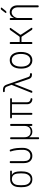

<svg xmlns="http://www.w3.org/2000/svg" viewBox="1897 -2722 1005 4840"><g transform="rotate(-90 2400.0 -302.5)"><path d="M498 -506H406Q446 -492 467.5 -453.5Q489 -415 495 -360Q500 -318 500 -275Q500 -232 495 -190Q485 -100 437 -45Q389 10 300 10Q212 10 163.5 -44.5Q115 -99 105 -190Q100 -232 100 -275Q100 -318 105 -360Q114 -445 163.5 -497.5Q213 -550 300 -550H498Q509 -550 514.5 -544.5Q520 -539 520 -528Q520 -517 514.5 -511.5Q509 -506 498 -506ZM300 -34Q327 -34 351.5 -44.5Q376 -55 395.5 -75.5Q415 -96 428 -125Q441 -154 445 -190Q450 -232 450 -275Q450 -318 445 -360Q438 -432 403 -469Q368 -506 300 -506Q247 -506 205 -470Q163 -434 155 -360Q150 -318 150 -275Q150 -232 155 -190Q163 -115 204.5 -74.5Q246 -34 300 -34Z M708 -535Q708 -548 714 -554Q720 -560 733 -560Q746 -560 752 -554Q758 -548 758 -535V-200Q758 -166 765 -137Q772 -108 788 -86.5Q804 -65 829 -52.5Q854 -40 890 -40Q930 -40 958.5 -55.5Q987 -71 1005.5 -96.5Q1024 -122 1033 -154Q1042 -186 1042 -220Q1042 -264 1041 -303Q1040 -342 1036 -379.5Q1032 -417 1024 -455Q1016 -493 1002 -535Q1001 -537 1001 -539V-543Q1001 -553 1010 -556.5Q1019 -560 1027 -560Q1041 -560 1044.5 -553Q1048 -546 1052 -535Q1067 -494 1075 -456Q1083 -418 1086.5 -379.5Q1090 -341 1091 -302Q1092 -263 1092 -220Q1092 -177 1079 -135.5Q1066 -94 1040.5 -61.5Q1015 -29 977.5 -9.5Q940 10 890 10Q844 10 809.5 -6.5Q775 -23 752.5 -51.5Q730 -80 719 -118.5Q708 -157 708 -200Z M1335 180Q1322 180 1316 174Q1310 168 1310 155V-525Q1310 -538 1316 -544Q1322 -550 1335 -550Q1348 -550 1354 -544Q1360 -538 1360 -525V-190Q1360 -115 1397 -74Q1434 -33 1502 -33Q1570 -33 1607.5 -74Q1645 -115 1645 -190V-525Q1645 -538 1651 -544Q1657 -550 1670 -550Q1683 -550 1689 -544Q1695 -538 1695 -525V-15Q1695 -3 1689 3.5Q1683 10 1670 10Q1658 10 1651.5 3.5Q1645 -3 1645 -15V-60Q1645 -68 1643.5 -68.5Q1642 -69 1638 -62Q1619 -28 1583.5 -9Q1548 10 1502 10Q1456 10 1421 -8.5Q1386 -27 1367 -61Q1363 -68 1361.5 -68Q1360 -68 1360 -60V155Q1360 168 1354 174Q1348 180 1335 180Z M2323 10Q2295 10 2270.5 1Q2246 -8 2229 -25Q2212 -42 2202 -66Q2192 -90 2192 -120V-505H1975V-15Q1975 -3 1969 3.5Q1963 10 1950 10Q1937 10 1931 3.5Q1925 -3 1925 -15V-505H1858Q1847 -505 1841 -511Q1835 -517 1835 -528Q1835 -539 1840.5 -544.5Q1846 -550 1857 -550H2323Q2334 -550 2339.5 -544.5Q2345 -539 2345 -528Q2345 -517 2339.5 -511Q2334 -505 2323 -505H2242V-120Q2242 -82 2265.5 -59Q2289 -36 2323 -35Q2334 -35 2339.5 -29.5Q2345 -24 2345 -13Q2345 -2 2339.5 4Q2334 10 2323 10Z M2532 -7Q2529 1 2522.5 5.5Q2516 10 2507 10Q2489 10 2483 2Q2477 -6 2484 -23L2681 -514L2634 -639Q2625 -663 2603.5 -674Q2582 -685 2556 -685H2520Q2509 -685 2503 -691Q2497 -697 2497 -708Q2497 -719 2503 -724.5Q2509 -730 2520 -730H2567Q2608 -730 2638 -708.5Q2668 -687 2682 -649L2875 -100Q2886 -71 2899 -60.5Q2912 -50 2932 -50H2950Q2963 -50 2969 -44Q2975 -38 2975 -25Q2975 -12 2969 -6Q2963 0 2950 0H2932Q2890 0 2865.5 -20.5Q2841 -41 2827 -80L2704 -445Z M3300 10Q3250 10 3211 -10Q3172 -30 3145 -67Q3118 -104 3104 -156.5Q3090 -209 3090 -275Q3090 -341 3104 -393.5Q3118 -446 3145 -483Q3172 -520 3211.5 -540Q3251 -560 3302 -560Q3353 -560 3392 -540Q3431 -520 3457 -483.5Q3483 -447 3496.5 -395Q3510 -343 3510 -278Q3510 -211 3496 -158Q3482 -105 3455 -67.5Q3428 -30 3389 -10Q3350 10 3300 10ZM3300 -40Q3338 -40 3367.5 -56.5Q3397 -73 3417.5 -103.5Q3438 -134 3449 -178.5Q3460 -223 3460 -278Q3460 -331 3450 -374Q3440 -417 3420 -447Q3400 -477 3370.5 -493.5Q3341 -510 3302 -510Q3263 -510 3233 -493.5Q3203 -477 3182.5 -446.5Q3162 -416 3151 -372.5Q3140 -329 3140 -275Q3140 -221 3150.5 -177.5Q3161 -134 3181.5 -103.5Q3202 -73 3232 -56.5Q3262 -40 3300 -40Z M3735 10Q3722 10 3716 4Q3710 -2 3710 -15V-535Q3710 -548 3716 -554Q3722 -560 3735 -560Q3748 -560 3754 -554Q3760 -548 3760 -535V-309H3877Q3885 -309 3891 -312Q3897 -315 3901 -321L4059 -544Q4065 -552 4073 -556Q4081 -560 4091 -560Q4111 -560 4115 -552Q4119 -544 4108 -527L3948 -301Q3943 -295 3943 -288.5Q3943 -282 3947 -276L4112 -23Q4123 -6 4118.5 2Q4114 10 4094 10Q4084 10 4076.5 5.5Q4069 1 4063 -7L3900 -252Q3895 -258 3890 -261Q3885 -264 3877 -264H3760V-15Q3760 -2 3754 4Q3748 10 3735 10Z M4365 -355V-15Q4365 -2 4359 4Q4353 10 4340 10Q4327 10 4321 4Q4315 -2 4315 -15V-535Q4315 -548 4321 -554Q4327 -560 4340 -560Q4353 -560 4359 -554Q4365 -548 4365 -535V-449Q4385 -503 4422.5 -531.5Q4460 -560 4515 -560Q4556 -560 4587.5 -545Q4619 -530 4640.5 -504Q4662 -478 4673.5 -443Q4685 -408 4685 -367V145Q4685 158 4679 164Q4673 170 4660 170Q4647 170 4641 164Q4635 158 4635 145V-355Q4635 -386 4627 -414.5Q4619 -443 4603 -464.5Q4587 -486 4563 -499Q4539 -512 4508 -512Q4480 -512 4454.5 -497.5Q4429 -483 4409 -460Q4389 -437 4377 -409Q4365 -381 4365 -355ZM4543 -659Q4537 -651 4530 -648Q4523 -645 4514 -645Q4495 -645 4491.5 -652Q4488 -659 4499 -674L4571 -769Q4577 -777 4584.5 -781Q4592 -785 4603 -785Q4623 -785 4627.5 -777Q4632 -769 4619 -753Z"/></g></svg>

Font: Maple Mono Thin
Style: Regular
Weight: 250
Monospace: yes
Designer: subframe7536
Version: Version 7.000